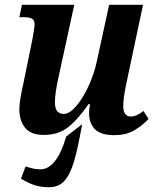

<svg xmlns="http://www.w3.org/2000/svg" viewBox="-20 -556 656 804"><path d="M353 -82Q353 -98 357 -120H351Q304 -53 263.5 -22Q223 9 163 9Q109 9 85 -21Q61 -51 61 -99Q61 -133 79 -212L115 -388L119 -410Q125 -446 125 -453Q125 -471 114.5 -477.5Q104 -484 78 -484H61L72 -536H291L226 -237Q210 -167 210 -127Q210 -79 247 -79Q271 -79 299 -111.5Q327 -144 350.5 -195Q374 -246 385 -297L437 -536H579L509 -206Q496 -145 496 -111Q496 -90 504.5 -79Q513 -68 527 -68Q540 -68 552 -73.5Q564 -79 581 -91L602 -58Q574 -28 540 -9Q506 10 459 10Q402 10 377.5 -15Q353 -40 353 -82ZM68 192 87 141Q91 142 109.5 147.5Q128 153 150 153Q183 153 210.5 118Q238 83 257 16L324 -36Q306 66 290 120Q274 174 250 201Q226 228 185 228Q150 228 123.5 219Q97 210 68 192Z"/></svg>

Font: Noto Serif Narrow
Style: Bold Italic
Weight: 700
Width: 4
Italic angle: -12°
Designer: Monotype Design Team
Foundry: Monotype Imaging Inc.
Version: Version 1.001